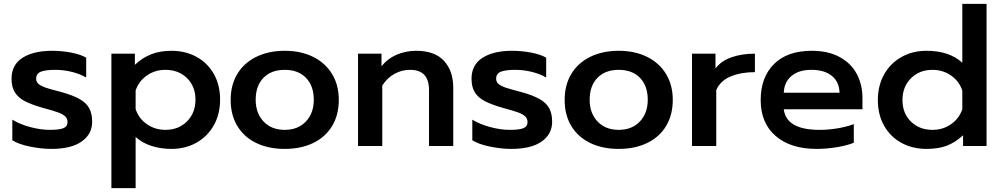

<svg xmlns="http://www.w3.org/2000/svg" viewBox="-20 -759 5208 998"><path d="M44 -30V-137Q83 -113 137 -98.5Q191 -84 239 -84Q287 -84 309 -92.5Q331 -101 331 -124Q331 -142 319.5 -153.5Q308 -165 282.5 -174.5Q257 -184 204 -198Q144 -215 109.5 -233Q75 -251 57.5 -278.5Q40 -306 40 -350Q40 -422 97 -458.5Q154 -495 251 -495Q301 -495 350.5 -485.5Q400 -476 428 -459V-356Q398 -374 355 -385Q312 -396 267 -396Q218 -396 193 -386.5Q168 -377 168 -350Q168 -332 181.5 -321.5Q195 -311 217 -303.5Q239 -296 297 -281Q359 -264 394 -244Q429 -224 444 -196Q459 -168 459 -126Q459 -62 404.5 -23.5Q350 15 247 15Q195 15 136 3Q77 -9 44 -30Z M559 -480H681V-422Q720 -459 766 -477Q812 -495 871 -495Q944 -495 1001.5 -463.5Q1059 -432 1091.5 -374.5Q1124 -317 1124 -241Q1124 -166 1091.5 -108Q1059 -50 1001.5 -17.5Q944 15 871 15Q816 15 767.5 -0.5Q719 -16 685 -47V219H559ZM996 -241Q996 -310 952 -353Q908 -396 840 -396Q786 -396 744 -367Q702 -338 685 -289V-192Q701 -143 743.5 -113.5Q786 -84 840 -84Q908 -84 952 -128Q996 -172 996 -241Z M1179 -240Q1179 -317 1213.5 -374.5Q1248 -432 1312 -463.5Q1376 -495 1460 -495Q1544 -495 1607.5 -463.5Q1671 -432 1706 -374.5Q1741 -317 1741 -240Q1741 -161 1706 -103.5Q1671 -46 1607.5 -15.5Q1544 15 1460 15Q1376 15 1312.5 -15.5Q1249 -46 1214 -103.5Q1179 -161 1179 -240ZM1611 -240Q1611 -313 1570.5 -354.5Q1530 -396 1460 -396Q1390 -396 1349.5 -354.5Q1309 -313 1309 -240Q1309 -171 1350 -127.5Q1391 -84 1460 -84Q1529 -84 1570 -127.5Q1611 -171 1611 -240Z M1841 -480H1963V-415Q1997 -456 2044 -475.5Q2091 -495 2143 -495Q2240 -495 2288 -442.5Q2336 -390 2336 -303V0H2210V-291Q2210 -396 2112 -396Q2069 -396 2031 -375.5Q1993 -355 1967 -314V0H1841Z M2435 -30V-137Q2474 -113 2528 -98.5Q2582 -84 2630 -84Q2678 -84 2700 -92.5Q2722 -101 2722 -124Q2722 -142 2710.5 -153.5Q2699 -165 2673.5 -174.5Q2648 -184 2595 -198Q2535 -215 2500.5 -233Q2466 -251 2448.5 -278.5Q2431 -306 2431 -350Q2431 -422 2488 -458.5Q2545 -495 2642 -495Q2692 -495 2741.5 -485.5Q2791 -476 2819 -459V-356Q2789 -374 2746 -385Q2703 -396 2658 -396Q2609 -396 2584 -386.5Q2559 -377 2559 -350Q2559 -332 2572.5 -321.5Q2586 -311 2608 -303.5Q2630 -296 2688 -281Q2750 -264 2785 -244Q2820 -224 2835 -196Q2850 -168 2850 -126Q2850 -62 2795.5 -23.5Q2741 15 2638 15Q2586 15 2527 3Q2468 -9 2435 -30Z M2915 -240Q2915 -317 2949.5 -374.5Q2984 -432 3048 -463.5Q3112 -495 3196 -495Q3280 -495 3343.5 -463.5Q3407 -432 3442 -374.5Q3477 -317 3477 -240Q3477 -161 3442 -103.5Q3407 -46 3343.5 -15.5Q3280 15 3196 15Q3112 15 3048.5 -15.5Q2985 -46 2950 -103.5Q2915 -161 2915 -240ZM3347 -240Q3347 -313 3306.5 -354.5Q3266 -396 3196 -396Q3126 -396 3085.5 -354.5Q3045 -313 3045 -240Q3045 -171 3086 -127.5Q3127 -84 3196 -84Q3265 -84 3306 -127.5Q3347 -171 3347 -240Z M3577 -480H3699V-403Q3728 -442 3781.5 -461Q3835 -480 3904 -480V-384Q3831 -384 3777.5 -361.5Q3724 -339 3703 -291V0H3577Z M3934 -239Q3934 -357 4003 -426Q4072 -495 4200 -495Q4284 -495 4343.5 -463Q4403 -431 4433 -375.5Q4463 -320 4463 -249V-191H4054Q4067 -84 4240 -84Q4286 -84 4334 -92Q4382 -100 4418 -114V-17Q4384 -3 4330.5 6Q4277 15 4224 15Q4090 15 4012 -52Q3934 -119 3934 -239ZM4344 -277Q4342 -334 4303.5 -365Q4265 -396 4198 -396Q4132 -396 4094 -364Q4056 -332 4054 -277Z M4543 -239Q4543 -314 4575.5 -372Q4608 -430 4665.5 -462.5Q4723 -495 4796 -495Q4914 -495 4982 -433V-739H5108V0H4986V-56Q4945 -18 4901 -1.5Q4857 15 4796 15Q4723 15 4665.5 -16.5Q4608 -48 4575.5 -105.5Q4543 -163 4543 -239ZM4982 -191V-288Q4966 -337 4923.5 -366.5Q4881 -396 4827 -396Q4759 -396 4715 -352Q4671 -308 4671 -239Q4671 -170 4715 -127Q4759 -84 4827 -84Q4881 -84 4923 -113Q4965 -142 4982 -191Z"/></svg>

Font: Prompt Medium
Style: Regular
Weight: 500
Designer: Katatrad Team
Foundry: CadsonDemak
Version: Version 1.001